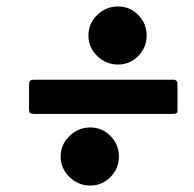

<svg xmlns="http://www.w3.org/2000/svg" viewBox="-20 -690 600 595"><path d="M254 -580Q254 -617 281.2 -643.5Q308.5 -670 345.5 -670Q382.5 -670 408.5 -643.5Q434.5 -617 434.5 -580Q434.5 -543 408.5 -516.5Q382.5 -490 345.5 -490Q308.5 -490 281.2 -516.5Q254 -543 254 -580ZM87.5 -443H517Q530 -443 530 -429V-346Q530 -337 518 -337H86Q76.5 -337 73.2 -339.8Q70 -342.5 70 -352V-423Q70 -435.5 72.8 -439.2Q75.5 -443 87.5 -443ZM168 -205Q168 -242 195.2 -268.5Q222.5 -295 259.5 -295Q296.5 -295 322.5 -268.5Q348.5 -242 348.5 -205Q348.5 -168 322.5 -141.5Q296.5 -115 259.5 -115Q222.5 -115 195.2 -141.5Q168 -168 168 -205Z"/></svg>

Font: Besley* Fatface
Style: Italic
Weight: 900
Italic angle: -13°
Designer: Owen Earl
Foundry: indestructible type*
Version: Version 3.000; ttfautohint (v1.8.3)